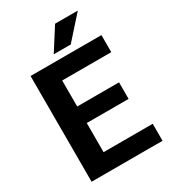

<svg xmlns="http://www.w3.org/2000/svg" viewBox="-215 -1010 993 1118"><g transform="rotate(-30 281.0 -451.5)"><path d="M540.5 -114.3V0H63.5V-710.9H540V-596.2H210V-421.4H491.2V-310.1H210V-114.3ZM243.7 -752.9 339.4 -903.3H492.2L357.9 -752.9Z"/></g></svg>

Font: Vazirmatn RD UI
Style: Bold
Weight: 700
Designer: Saber Rastikerdar
Foundry: Saber Rastikerdar
Version: Version 33.003